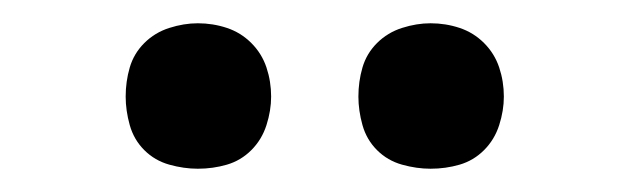

<svg xmlns="http://www.w3.org/2000/svg" viewBox="-20 -768 540 165"><path d="M350 -623Q363 -623 375 -626.5Q387 -630 396 -639Q405 -648 409 -660.5Q413 -673 413 -685Q413 -698 409 -710Q405 -722 396 -731Q387 -740 375 -744Q363 -748 350 -748Q338 -748 325.5 -744Q313 -740 304 -731Q295 -722 291.5 -710Q288 -698 288 -685Q288 -673 291.5 -660.5Q295 -648 304 -639Q313 -630 325.5 -626.5Q338 -623 350 -623ZM150 -623Q163 -623 175 -626.5Q187 -630 196 -639Q205 -648 209 -660.5Q213 -673 213 -685Q213 -698 209 -710Q205 -722 196 -731Q187 -740 175 -744Q163 -748 150 -748Q138 -748 125.5 -744Q113 -740 104 -731Q95 -722 91.5 -710Q88 -698 88 -685Q88 -673 91.5 -660.5Q95 -648 104 -639Q113 -630 125.5 -626.5Q138 -623 150 -623Z"/></svg>

Font: Iosevka SS09
Style: Regular
Weight: 400
Monospace: yes
Designer: Belleve Invis
Foundry: Belleve Invis
Version: Version 5.2.1; ttfautohint (v1.8.3)